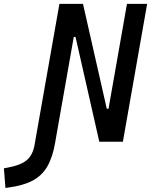

<svg xmlns="http://www.w3.org/2000/svg" viewBox="-150 -713 761 966"><path d="M349.6 0 230 -527.3H221.2L128.9 -3.9L127.9 2.9Q115.2 77.1 88.4 123.8Q61.5 170.4 14.2 195.6Q-33.2 220.7 -107.4 230.5L-122.6 232.4L-130.4 133.8L-109.4 129.9Q-45.9 118.2 -15.6 93Q14.6 67.9 23.9 16.1L28.8 -12.2L148.9 -693.4H267.6L387.2 -166H396L488.8 -693.4H590.3L468.3 0Z"/></svg>

Font: CaskaydiaCove NFP
Style: Italic
Weight: 400
Italic angle: -10°
Designer: Aaron Bell
Foundry: Saja Typeworks
Version: Version 2111.001; VTT 6.35;Nerd Fonts 3.1.1